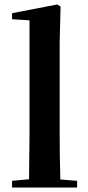

<svg xmlns="http://www.w3.org/2000/svg" viewBox="-20 -839 395 859"><path d="M109 0H325V-30L250 -36C248 -100 247 -172 247 -235V-651L251 -810L236 -819L34 -780V-753L112 -748V-235L110 -37L34 -30V0Z"/></svg>

Font: Noto Serif CJK TC
Style: Bold
Weight: 700
Designer: Ryoko NISHIZUKA 西塚涼子 (kana & ideographs); Frank Grießhammer (Latin, Greek & Cyrillic); Wenlong ZHANG 张文龙 (bopomofo); San
Foundry: Adobe
Version: Version 2.001;hotconv 1.1.0;makeotfexe 2.6.0